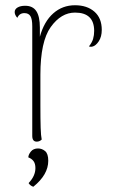

<svg xmlns="http://www.w3.org/2000/svg" viewBox="-20 -532 453 732"><path d="M368 -418Q368 -392 356.5 -374.5Q345 -357 331 -354Q324 -353 319 -355Q331 -370 335 -384Q339 -398 339 -414Q339 -484 266 -484Q213 -484 173.5 -429Q134 -374 134 -247V-132Q134 -76 135 -45Q136 -14 139 0Q131 8 120 8Q103 8 103 -14V-432Q103 -459 96 -470.5Q89 -482 73 -482Q54 -482 46 -464Q36 -475 36 -486Q36 -497 47 -503.5Q58 -510 76 -510Q105 -510 118.5 -489.5Q132 -469 132 -427V-392Q148 -450 183 -481Q218 -512 266 -512Q312 -512 340 -487.5Q368 -463 368 -418ZM89 166Q115 139 115 109Q115 92 108 82.5Q101 73 88 68Q88 58 97.5 46Q107 34 125 34Q140 34 152 44Q164 54 164 81Q164 134 107 180Q95 176 89 166Z"/></svg>

Font: Arima Madurai Thin
Style: Regular
Weight: 250
Designer: Joana Correia and Natanael Gama
Foundry: NDISCOVER
Version: Version 1.019; ttfautohint (v1.5) -l 7 -r 28 -G 50 -x 13 -D 